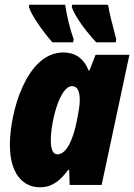

<svg xmlns="http://www.w3.org/2000/svg" viewBox="-20 -786 570 816"><path d="M389 -606H472L474 -619C456 -686 444 -736 439 -766H287L285 -756C297 -718 345 -653 389 -606ZM203 -606H291L293 -619C276 -666 263 -724 257 -766H104L103 -756C114 -720 165 -648 203 -606ZM150 10C205 10 238 -22 270 -64H274L276 0H412L530 -553H386L360 -486H357C335 -540 298 -563 249 -563C92 -563 22 -309 22 -170C22 -51 75 10 150 10ZM224 -130C205 -130 196 -151 196 -190C196 -269 234 -420 286 -420C308 -420 319 -400 319 -361C319 -342 316 -319 306 -270C294 -208 267 -130 224 -130Z"/></svg>

Font: Noto Sans Condensed Black
Style: Italic
Weight: 900
Width: 3
Italic angle: -12°
Designer: Monotype Design Team
Foundry: Monotype Imaging Inc.
Version: Version 2.013